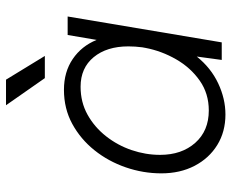

<svg xmlns="http://www.w3.org/2000/svg" viewBox="-84 -656 752 623"><g transform="rotate(-90 291.5 -344.0)"><path d="M232 12Q176 12 133 -14.5Q90 -41 65.5 -88Q41 -135 41 -196Q41 -255 60.5 -311.5Q80 -368 116 -413Q152 -458 201.5 -485Q251 -512 312 -512Q370 -512 412 -483.5Q454 -455 474 -406L490 -500H550L466 0H409L420 -81Q383 -35 333 -11.5Q283 12 232 12ZM245 -42Q300 -42 342 -71.5Q384 -101 411 -148Q438 -195 448 -247L450 -258Q453 -281 453 -303Q453 -373 418 -415.5Q383 -458 322 -458Q272 -458 231.5 -435.5Q191 -413 161.5 -375.5Q132 -338 116.5 -292.5Q101 -247 101 -200Q101 -130 140 -86Q179 -42 245 -42ZM350 -574 262 -700H345L422 -574Z"/></g></svg>

Font: Figtree Light
Style: Italic
Weight: 300
Italic angle: -9.5°
Foundry: Erik Kennedy
Version: Version 2.001; ttfautohint (v1.8.4.7-5d5b);gftools[0.9.27]